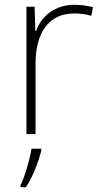

<svg xmlns="http://www.w3.org/2000/svg" viewBox="-20 -558 423 799"><path d="M290 -538C207 -538 152 -490 130 -429H127L124 -530H90V0H128V-295C128 -421 183 -502 288 -502C316 -502 337 -499 360 -492L367 -528C344 -534 319 -538 290 -538ZM152 68V61H111C105 104 81 183 65 214V221H88C118 175 140 116 152 68Z"/></svg>

Font: Noto Sans Gurmukhi UI ExtraLight
Style: Regular
Weight: 200
Designer: Jelle Bosma - Monotype Design Team
Foundry: Monotype Imaging Inc.
Version: Version 2.004